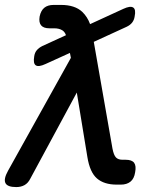

<svg xmlns="http://www.w3.org/2000/svg" viewBox="-37 -750 657 780"><path d="M86 -24Q77 -6 62.5 2Q48 10 29 10Q-7 10 -15 -6.5Q-23 -23 -4 -57L251 -515L247 -535L148 -490Q120 -477 108.5 -484.5Q97 -492 102 -521Q104 -536 112.5 -546Q121 -556 135 -563L231 -607Q226 -621 216 -627Q203 -635 183 -635H164Q140 -635 130 -647Q120 -659 124 -683Q129 -707 143 -718.5Q157 -730 181 -730H211Q267 -730 297 -702Q318 -682 329 -652L464 -714Q492 -727 504 -719.5Q516 -712 510 -683Q508 -669 500 -658.5Q492 -648 477 -641L344 -580L420 -146Q425 -120 434 -110.5Q443 -101 461 -101H473Q499 -101 508 -88.5Q517 -76 512 -50Q508 -24 493 -12Q478 0 454 0H437Q386 0 357 -25Q328 -50 318 -112L275 -374Z"/></svg>

Font: Maple Mono NL Medium
Style: Italic
Weight: 500
Italic angle: -10°
Monospace: yes
Designer: subframe7536
Version: Version 7.000